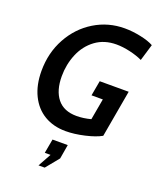

<svg xmlns="http://www.w3.org/2000/svg" viewBox="-175 -819 988 1196"><g transform="rotate(20 319.0 -221.0)"><path d="M44 -288Q44 -408 97.5 -505.5Q151 -603 242 -658.5Q333 -714 442 -714Q493 -714 548 -702.5Q603 -691 635 -673L602 -563Q566 -580 518 -591Q470 -602 428 -602Q347 -602 289.5 -559.5Q232 -517 203 -447.5Q174 -378 174 -300Q174 -205 217 -151.5Q260 -98 345 -98Q390 -98 439 -111L464 -251H389L407 -351H599L544 -39Q505 -17 437.5 -1.5Q370 14 313 14Q232 14 171.5 -22Q111 -58 77.5 -126.5Q44 -195 44 -288ZM228 272 276 185H238L255 91H356L340 185L269 272Z"/></g></svg>

Font: Cabin SemiBold
Style: Italic
Weight: 600
Italic angle: -7°
Designer: Pablo Impallari
Foundry: Pablo Impallari. http://www.impallari.com Igino Marini. http://www.ikern.com
Version: Version 2.200